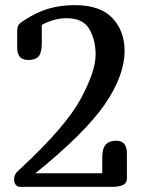

<svg xmlns="http://www.w3.org/2000/svg" viewBox="-20 -729 570 749"><path d="M47 -545V-605Q47 -622 51.5 -630Q56 -638 70 -647Q121 -681 168.5 -695Q216 -709 272 -709Q371 -709 418.5 -658.5Q466 -608 466 -531Q466 -434 388.5 -321.5Q311 -209 118 -53H379V-115Q379 -150 392.5 -165Q406 -180 432 -180Q454 -180 464.5 -168Q475 -156 475 -130V-32Q475 -15 460 -7.5Q445 0 415 0H60Q48 0 41.5 -8Q35 -16 35 -28Q35 -49 50 -62L64 -75Q237 -236 295 -343.5Q353 -451 353 -516Q353 -573 328.5 -615.5Q304 -658 240 -658Q192 -658 143 -632V-560Q143 -524 131 -509.5Q119 -495 90 -495Q68 -495 57.5 -507Q47 -519 47 -545Z"/></svg>

Font: Marmelad for Arash.Academy
Style: Regular
Weight: 400
Designer: Manvel Shmavonyan
Foundry: Cyreal
Version: Version 1.110;Glyphs 3.2 (3202)